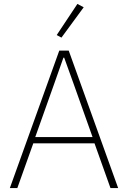

<svg xmlns="http://www.w3.org/2000/svg" viewBox="-20 -955 650 975"><path d="M580 0H541L460 -227H149L68 0H30L281 -698H329ZM450 -259 355 -526 306 -662H302L254 -526L159 -259ZM405 -918 292 -764 268 -777 373 -935Z"/></svg>

Font: IBM Plex Sans ExtraLight
Style: Regular
Weight: 250
Designer: Mike Abbink, Paul van der Laan, Pieter van Rosmalen
Foundry: Bold Monday
Version: Version 3.201